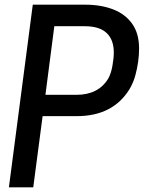

<svg xmlns="http://www.w3.org/2000/svg" viewBox="-20 -800 626 820"><path d="M306 -395Q400 -395 442 -464Q454 -485 460 -518Q466 -551 466 -576Q466 -630 435.5 -659Q405 -688 342 -688H212L174 -395ZM122 0H18L120 -780H344Q411 -780 463 -760Q515 -740 544.5 -698.5Q574 -657 574 -593Q574 -537 558 -478Q550 -448 533 -419Q462 -304 308 -304H162Z"/></svg>

Font: Tanohe Sans Medium
Style: Italic
Weight: 500
Designer: Village Type and Design LLC & Cristiano Sobral
Foundry: Cooper Hewitt Smithsonian Design Museum
Version: Version 1.00;September 29, 2021;FontCreator 13.0.0.2655 64-b